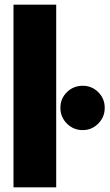

<svg xmlns="http://www.w3.org/2000/svg" viewBox="-20 -805 471 825"><path d="M38 0V-785H221.5V0ZM335.5 -246Q295.5 -246 267.5 -274Q239.5 -302 239.5 -341.5Q239.5 -381.5 267.5 -409Q295.5 -436.5 335.5 -436.5Q374.5 -436.5 402.2 -409Q430 -381.5 430 -341.5Q430 -302 402.2 -274Q374.5 -246 335.5 -246Z"/></svg>

Font: Anybody ExtraBold
Style: Regular
Weight: 800
Designer: Tyler Finck
Foundry: Etcetera Type Company
Version: Version 1.010; ttfautohint (v1.8.3) -l 8 -r 50 -G 200 -x 14 